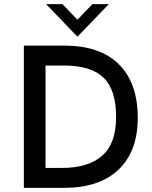

<svg xmlns="http://www.w3.org/2000/svg" viewBox="-20 -911 736 931"><path d="M355.5 -732.9 203.6 -891.1H282.7L355.5 -815.4L428.2 -891.1H507.8ZM95.7 0V-689.9H291Q464.8 -689.9 556.4 -599.4Q647.9 -508.8 647.9 -339.8Q647.9 -177.7 555.2 -88.9Q462.4 0 290 0ZM200.7 -96.7H280.3Q407.7 -96.7 475.3 -155.8Q543 -214.8 543 -344.2Q543 -474.6 482.7 -533.9Q422.4 -593.3 289.6 -593.3H200.7Z"/></svg>

Font: HK Grotesk SemiBold Legacy
Style: Regular
Weight: 600
Designer: Alfredo Marco Pradil
Foundry: Hanken Design Co.
Version: Version 2.022;PS 002.022;hotconv 1.0.88;makeotf.lib2.5.64775